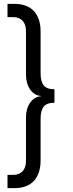

<svg xmlns="http://www.w3.org/2000/svg" viewBox="-20 -810 378 998"><path d="M53 -790Q122 -790 156.5 -752Q191 -714 191 -646V-430Q191 -387 207 -366.5Q223 -346 263 -346V-276Q223 -276 207 -255.5Q191 -235 191 -192V24Q191 92 156.5 130Q122 168 53 168H19V99H48Q80 99 97.5 80Q115 61 115 26V-199Q115 -245 136.5 -276Q158 -307 194 -310V-311Q158 -314 136.5 -345Q115 -376 115 -423V-648Q115 -683 97.5 -702Q80 -721 48 -721H19V-790Z"/></svg>

Font: CBA Beacon Sans
Style: Regular
Weight: 400
Designer: Wei Huang
Foundry: Wei Huang
Version: Version 1.002